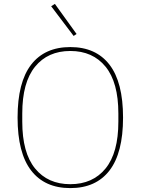

<svg xmlns="http://www.w3.org/2000/svg" viewBox="-20 -951 720 983"><path d="M340 12Q209 12 139.5 -78Q70 -168 70 -349Q70 -530 139.5 -620Q209 -710 340 -710Q471 -710 540.5 -620Q610 -530 610 -349Q610 -168 540.5 -78Q471 12 340 12ZM340 -8Q455 -8 520.5 -88.5Q586 -169 586 -328V-370Q586 -529 520.5 -609.5Q455 -690 340 -690Q225 -690 159.5 -609.5Q94 -529 94 -370V-328Q94 -169 159.5 -88.5Q225 -8 340 -8ZM242 -919 261 -931 372 -777 357 -767Z"/></svg>

Font: IBM Plex Sans Thai Thin
Style: Regular
Weight: 100
Designer: Mike Abbink, Paul van der Laan, Pieter van Rosmalen, Ben Mitchell, Mark Frömberg
Foundry: Bold Monday
Version: Version 1.1